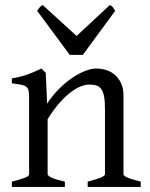

<svg xmlns="http://www.w3.org/2000/svg" viewBox="-20 -740 592 760"><path d="M327.1 0V-21Q362.3 -30.3 378.9 -37.1Q395.5 -43.9 395.5 -50.8V-309.1Q395.5 -338.9 392.1 -357.4Q388.7 -376 381.3 -386.7Q374 -397.5 362.1 -401.4Q350.1 -405.3 333 -405.3Q317.9 -405.3 299.3 -397.9Q280.8 -390.6 259.5 -374.5Q238.3 -358.4 215.1 -332.3Q191.9 -306.2 168.5 -268.1V-50.8Q168.5 -43.5 186.8 -35.6Q205.1 -27.8 236.8 -21V0H26.9V-21Q59.1 -29.3 77.1 -35.9Q95.2 -42.5 95.2 -50.8V-347.2Q95.2 -366.2 93.8 -377.4Q92.3 -388.7 85.7 -395Q79.1 -401.4 65.4 -404.3Q51.8 -407.2 26.9 -410.2V-429.7Q60.1 -435.1 88.4 -445.1Q116.7 -455.1 144 -468.8L161.1 -451.7L166.5 -330.1Q188 -362.8 213.9 -388.4Q239.7 -414.1 266.1 -431.9Q292.5 -449.7 317.1 -459.2Q341.8 -468.8 360.8 -468.8Q381.8 -468.8 401.4 -462.4Q420.9 -456.1 435.8 -442.9Q450.7 -429.7 459.7 -409.4Q468.8 -389.2 468.8 -361.8V-50.8Q468.8 -43.9 483.6 -37.4Q498.5 -30.8 537.1 -21V0ZM308.1 -522.9H255.9L127 -697.3Q130.4 -702.1 132.8 -705.6Q135.3 -709 137.5 -711.4Q139.6 -713.9 142.3 -715.8Q145 -717.8 148.9 -720.2L283.2 -597.7L415 -720.2Q423.3 -715.8 426.8 -711.4Q430.2 -707 436 -697.3Z"/></svg>

Font: Gentium Unicode
Style: Regular
Weight: 400
Version: Version 1.009